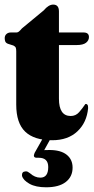

<svg xmlns="http://www.w3.org/2000/svg" viewBox="-24 -586 399 816"><path d="M33 -392.5 9.5 -400Q1 -403.5 -1.5 -409.5Q-4 -415.5 -4 -424Q-4 -434.5 3.2 -441.2Q10.5 -448 22 -448H46.5Q51 -448 55.8 -451.5Q60.5 -455 69.5 -465.5L162 -542Q182.5 -566.5 202 -566.5Q226.5 -566.5 226.5 -537.5V-448H331Q354 -448 354 -428.5Q354 -414 341.5 -404.2Q329 -394.5 301.5 -394.5H226.5V-166.5Q226.5 -93 276.5 -93Q298 -93 312.2 -109.2Q326.5 -125.5 338.5 -143.5Q343 -145.5 347 -141.5Q351 -137.5 350.5 -126.5Q345 -65.5 305 -27.8Q265 10 197.5 10Q121 10 83 -26.5Q45 -63 45 -141.5V-367.5Q45 -378 43 -383.2Q41 -388.5 33 -392.5ZM162.5 -6H196L164 52Q173 51.5 186 51.5Q234 51.5 259.2 71.5Q284.5 91.5 284.5 126.5Q284.5 165 255.5 187.5Q226.5 210 172 210Q128 210 101.5 195.2Q75 180.5 69.5 161.5Q68 143.5 83.5 142.5Q89 141.5 93.5 143.8Q98 146 103 150Q124 169 147.5 169Q181 169 181 124Q181 84.5 141 84.5H132.5Q114 84.5 123 64Z"/></svg>

Font: Fraunces 144pt Soft Black
Style: Regular
Weight: 900
Version: Version 1.000;[b76b70a41]